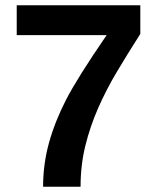

<svg xmlns="http://www.w3.org/2000/svg" viewBox="-20 -708 595 728"><path d="M512 -579.5Q465.1 -506 424.1 -437.3Q383.1 -368.7 352.4 -298.8Q321.7 -228.9 303.6 -155.4Q285.5 -81.9 285.5 0H143.4Q143.4 -85.5 165.7 -166.3Q188 -247 230.7 -330.1Q273.5 -413.3 384.3 -574.7H43.4V-688H512Z"/></svg>

Font: Ramabhadra
Style: Regular
Weight: 400
Designer: Purushoth Kumar Guthula
Foundry: Andhrapradesh Society for Knowledge Networks
Version: Version 1.0.5; ttfautohint (vUNKNOWN) -l 7 -r 28 -G 50 -x 13